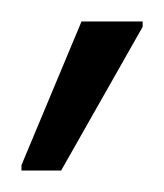

<svg xmlns="http://www.w3.org/2000/svg" viewBox="-20 -741 153 179"><path d="M0 -582V-587L56 -721H113V-716L37 -582Z"/></svg>

Font: Saira Condensed Light
Style: Regular
Weight: 300
Width: 3
Designer: Hector Gatti with collaboration of the Omnibus-Type team
Foundry: Omnibus-Type
Version: Version 1.101